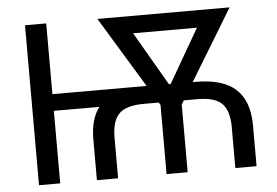

<svg xmlns="http://www.w3.org/2000/svg" viewBox="-51 -780 1228 850"><g transform="rotate(-5 563.5 -355.5)"><path d="M346.2 0V-183.6Q346.7 -271 385.3 -322.3H183.1V0H88.9V-710.9H183.1V-396.5H601.6L410.6 -710.9H998L806.6 -395.5H819.8Q939 -395.5 996.6 -343.8Q1054.2 -292 1055.7 -186.5V0H961.4V-183.6Q960.9 -253.9 930.7 -285.6Q900.4 -317.4 825.2 -318.4H760.3L749.5 -300.3V0H655.8V-307.1L648.9 -318.4H583Q505.9 -318.4 474.1 -288.3Q442.4 -258.3 440.4 -189.5V0ZM700.7 -395.5H708.5L846.2 -633.8H562.5Z"/></g></svg>

Font: Roboto-ThirdPerson-AD3FC
Style: ThirdPerson-AD3FC
Weight: 400
Designer: Google
Version: Version 2.137; 2017